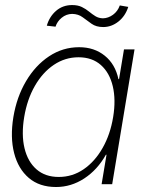

<svg xmlns="http://www.w3.org/2000/svg" viewBox="-20 -732 577 763"><path d="M202.6 11.2Q136.7 11.2 94.5 -24.9Q52.2 -61 36.1 -123.8Q20 -186.5 33.2 -267.1Q46.4 -346.7 83.5 -409.4Q120.6 -472.2 175 -508.3Q229.5 -544.4 294.4 -544.4Q354.5 -544.4 396.2 -510.7Q438 -477.1 450.7 -417.5H453.1L472.7 -535.6H514.6L425.8 0H383.8L403.3 -117.2H400.9Q367.2 -57.1 314.9 -22.9Q262.7 11.2 202.6 11.2ZM213.4 -28.8Q268.1 -28.8 312.7 -59.6Q357.4 -90.3 387.9 -144.3Q418.5 -198.2 429.7 -267.1Q440.9 -335.4 428.2 -389.2Q415.5 -442.9 380.9 -473.6Q346.2 -504.4 292 -504.4Q238.8 -504.4 194.1 -474.4Q149.4 -444.3 118.7 -390.9Q87.9 -337.4 76.2 -267.1Q64.5 -196.8 77.4 -143.1Q90.3 -89.4 125 -59.1Q159.7 -28.8 213.4 -28.8ZM390.1 -624.5Q362.3 -624.5 344 -637.5Q325.7 -650.4 308.6 -663.3Q291.5 -676.3 266.6 -676.8Q243.2 -676.3 225.1 -661.4Q207 -646.5 200.7 -626L166 -629.9Q176.3 -666 202.9 -689Q229.5 -711.9 266.6 -711.9Q289.6 -711.9 305.4 -704.1Q321.3 -696.3 334 -685.8Q346.7 -675.3 359.4 -667.5Q372.1 -659.7 389.2 -659.2Q410.2 -659.7 429 -673.3Q447.8 -687 456.1 -710.4L489.7 -704.6Q478 -668 450.4 -646.2Q422.9 -624.5 390.1 -624.5Z"/></svg>

Font: Inter Display Extra Light
Style: Italic
Weight: 200
Italic angle: -9.39999°
Designer: Rasmus Andersson
Foundry: rsms
Version: Version 4.000;git-4fc901f